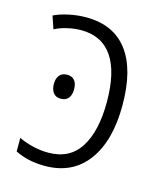

<svg xmlns="http://www.w3.org/2000/svg" viewBox="-89 -609 582 687"><g transform="rotate(15 202.0 -266.0)"><path d="M353 -271Q353 -139 297.5 -64.5Q242 10 140 10Q78 10 30 -14V-64Q85 -39 140 -39Q219 -39 257.5 -99.5Q296 -160 296 -268Q296 -379 257 -436Q218 -493 141 -493Q118 -493 91 -487Q64 -481 44 -470L28 -517Q50 -528 82 -535Q114 -542 147 -542Q248 -542 300.5 -473Q353 -404 353 -271ZM171 -282Q171 -261 161.5 -249Q152 -237 133 -237Q115 -237 105.5 -249Q96 -261 96 -282Q96 -303 106 -314.5Q116 -326 134 -326Q152 -326 161.5 -314.5Q171 -303 171 -282Z"/></g></svg>

Font: Noto Sans UI NarrowLight
Style: Regular
Weight: 300
Width: 4
Designer: Monotype Design Team
Foundry: Monotype Imaging Inc.
Version: Version 1.001